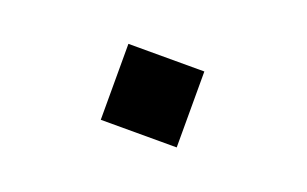

<svg xmlns="http://www.w3.org/2000/svg" viewBox="-38 -558 697 436"><g transform="rotate(20 310.0 -340.0)"><path d="M216.5 -248.5H400V-432H216.5Z"/></g></svg>

Font: Monaspace Krypton SemiBold
Style: Regular
Weight: 600
Designer: Riley Cran & the Lettermatic Team
Foundry: Lettermatic
Version: Version 1.200 (Monaspace Krypton)